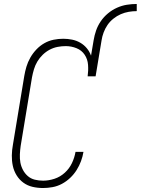

<svg xmlns="http://www.w3.org/2000/svg" viewBox="-20 -938 708 966"><path d="M197 8Q169 8 143.5 2Q118 -4 97.5 -19Q77 -34 63.5 -56Q50 -78 44.5 -103.5Q39 -129 39.5 -156Q40 -183 45 -210L102 -555Q106 -579 113 -602.5Q120 -626 132.5 -648Q145 -670 163 -689Q181 -708 203 -720.5Q225 -733 249.5 -738Q274 -743 298 -743Q321 -743 343 -738.5Q365 -734 384 -723Q403 -712 417 -695Q431 -678 438 -658L451 -735Q455 -760 463.5 -784.5Q472 -809 487 -831Q502 -853 523 -870.5Q544 -888 568.5 -899Q593 -910 618 -914Q643 -918 668 -918V-882Q648 -882 627.5 -878.5Q607 -875 587.5 -866.5Q568 -858 550.5 -844Q533 -830 521 -812.5Q509 -795 501.5 -775Q494 -755 491 -735L461 -554H421Q425 -583 423 -611.5Q421 -640 406 -662.5Q391 -685 365 -695.5Q339 -706 311 -706Q290 -706 269.5 -702Q249 -698 230 -688Q211 -678 195 -662.5Q179 -647 168 -628.5Q157 -610 151 -590Q145 -570 141 -549L84 -204Q81 -183 80 -161.5Q79 -140 82.5 -120.5Q86 -101 95.5 -83Q105 -65 120 -52Q135 -39 155 -34Q175 -29 197 -29Q225 -29 254 -38.5Q283 -48 306 -69Q329 -90 342 -117.5Q355 -145 360 -174H400Q396 -150 387.5 -127Q379 -104 365.5 -82.5Q352 -61 333 -43Q314 -25 291.5 -13Q269 -1 244.5 3.5Q220 8 197 8Z"/></svg>

Font: Iosevka Curly Slab XLtObl
Style: Regular
Weight: 200
Italic angle: -9°
Monospace: yes
Designer: Belleve Invis
Foundry: Belleve Invis
Version: Version 11.1.0; ttfautohint (v1.8.3)